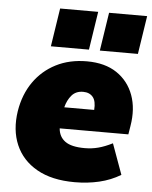

<svg xmlns="http://www.w3.org/2000/svg" viewBox="-54 -788 668 844"><g transform="rotate(5 280.5 -365.5)"><path d="M307 12Q206 12 140 -25.5Q74 -63 46 -128.5Q18 -194 31 -278Q43 -352 81 -406.5Q119 -461 178.5 -491.5Q238 -522 315 -522Q395 -522 447 -487Q499 -452 521 -392Q543 -332 530 -255L524 -218H221Q224 -181 251.5 -161Q279 -141 338 -141Q369 -141 397.5 -148.5Q426 -156 460 -173L509 -38Q466 -12 415 0Q364 12 307 12ZM310 -387Q278 -387 259.5 -365.5Q241 -344 233 -312H365Q368 -351 353 -369Q338 -387 310 -387ZM367 -574 393 -743H561L535 -574ZM151 -574 177 -743H345L319 -574Z"/></g></svg>

Font: Mulish ExtraBlack
Style: Italic
Weight: 1000
Italic angle: -9°
Designer: Vernon Adams
Foundry: Vernon Adams
Version: Version 3.603; ttfautohint (v1.8.3)